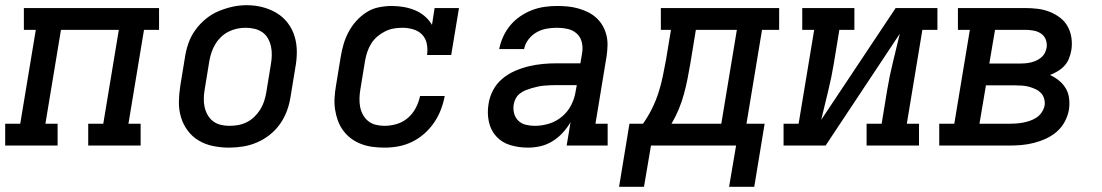

<svg xmlns="http://www.w3.org/2000/svg" viewBox="-29 -561 4249 740"><path d="M-9 0V-84H49L109 -446H63V-530H584V-446H526L466 -84H513V0H311V-84H369L429 -446H206L146 -84H193V0Z M854 8Q823 8 793 2Q763 -4 737.5 -19Q712 -34 694.5 -57.5Q677 -81 668.5 -109.5Q660 -138 660.5 -169Q661 -200 666 -231L684 -341Q688 -368 697.5 -395Q707 -422 724 -445.5Q741 -469 764 -488Q787 -507 813.5 -518Q840 -529 867 -535Q894 -541 922 -541Q953 -541 982.5 -533.5Q1012 -526 1037 -511Q1062 -496 1080 -472.5Q1098 -449 1106.5 -420.5Q1115 -392 1115 -361Q1115 -330 1109 -299L1091 -189Q1087 -162 1077.5 -135.5Q1068 -109 1051.5 -85Q1035 -61 1012 -42.5Q989 -24 962.5 -12.5Q936 -1 908.5 3.5Q881 8 854 8ZM855 -76Q872 -76 889 -79Q906 -82 922 -90Q938 -98 951 -110.5Q964 -123 973.5 -138Q983 -153 988.5 -169.5Q994 -186 997 -203L1015 -313Q1018 -330 1018.5 -347.5Q1019 -365 1015.5 -381.5Q1012 -398 1004 -412.5Q996 -427 982.5 -436.5Q969 -446 952 -450Q935 -454 918 -454Q901 -454 884.5 -450.5Q868 -447 852 -439Q836 -431 823 -418.5Q810 -406 801 -391Q792 -376 786.5 -360Q781 -344 778 -327L760 -217Q757 -200 756.5 -182.5Q756 -165 759.5 -149Q763 -133 771 -118.5Q779 -104 792 -94Q805 -84 821.5 -80Q838 -76 855 -76Q855 -76 855 -76Q855 -76 855 -76Z M1453 8Q1430 8 1407 5Q1384 2 1363 -6Q1342 -14 1324.5 -27Q1307 -40 1294 -57.5Q1281 -75 1273.5 -95.5Q1266 -116 1262.5 -138.5Q1259 -161 1260.5 -184.5Q1262 -208 1266 -231L1284 -341Q1288 -366 1295 -390Q1302 -414 1314 -437Q1326 -460 1344 -480Q1362 -500 1384 -514Q1406 -528 1431.5 -533Q1457 -538 1481 -538Q1504 -538 1527 -534Q1550 -530 1570.5 -521.5Q1591 -513 1608 -498.5Q1625 -484 1636 -465L1646 -530H1740L1710 -349H1617Q1620 -371 1616 -392Q1612 -413 1598 -427.5Q1584 -442 1563.5 -448Q1543 -454 1522 -454Q1505 -454 1488 -451Q1471 -448 1455 -440Q1439 -432 1425 -420Q1411 -408 1401.5 -392.5Q1392 -377 1386.5 -360.5Q1381 -344 1378 -327L1360 -217Q1357 -200 1356.5 -182.5Q1356 -165 1359 -149Q1362 -133 1370 -118.5Q1378 -104 1390.5 -94Q1403 -84 1419.5 -80Q1436 -76 1453 -76Q1476 -76 1500 -83Q1524 -90 1543 -106.5Q1562 -123 1573.5 -145Q1585 -167 1590 -191H1685Q1680 -164 1670 -138Q1660 -112 1644 -88.5Q1628 -65 1606.5 -46Q1585 -27 1559.5 -14.5Q1534 -2 1507 3Q1480 8 1453 8Z M2006 8Q1971 8 1938.5 -1.5Q1906 -11 1884 -35Q1862 -59 1855 -92.5Q1848 -126 1854 -161Q1858 -188 1871.5 -213.5Q1885 -239 1907 -257.5Q1929 -276 1955.5 -287.5Q1982 -299 2009 -305.5Q2036 -312 2063 -314.5Q2090 -317 2117 -317H2208L2215 -359Q2218 -380 2213 -399.5Q2208 -419 2193.5 -432Q2179 -445 2159 -449.5Q2139 -454 2118 -454Q2098 -454 2078 -450.5Q2058 -447 2040 -437Q2022 -427 2008.5 -410Q1995 -393 1991 -372H1895Q1900 -397 1910.5 -420Q1921 -443 1937.5 -463Q1954 -483 1976 -498Q1998 -513 2021.5 -522Q2045 -531 2069.5 -534.5Q2094 -538 2118 -538Q2139 -538 2159.5 -536Q2180 -534 2199.5 -528.5Q2219 -523 2236.5 -514.5Q2254 -506 2268.5 -493Q2283 -480 2293 -463Q2303 -446 2308 -426.5Q2313 -407 2312.5 -386.5Q2312 -366 2309 -345L2266 -84H2313V0H2155L2170 -90Q2157 -68 2139.5 -49Q2122 -30 2100 -16.5Q2078 -3 2054 2.5Q2030 8 2006 8ZM2032 -76Q2060 -76 2087.5 -84.5Q2115 -93 2137.5 -112Q2160 -131 2173 -157Q2186 -183 2190 -211L2194 -233H2117Q2105 -233 2093 -232.5Q2081 -232 2069 -231Q2057 -230 2045 -227.5Q2033 -225 2021 -221.5Q2009 -218 1997.5 -213.5Q1986 -209 1975.5 -201Q1965 -193 1959 -182Q1953 -171 1951 -159Q1948 -141 1952.5 -124Q1957 -107 1969 -95.5Q1981 -84 1998 -80Q2015 -76 2032 -76Z M2357 159 2397 -84H2449Q2469 -112 2484 -142.5Q2499 -173 2509 -204Q2519 -235 2525.5 -267Q2532 -299 2538 -331L2557 -446H2518V-530H2974V-446H2908L2848 -84H2918L2878 159H2781L2808 0H2480L2453 159ZM2559 -84H2751L2811 -446H2653L2632 -318Q2627 -288 2621 -258Q2615 -228 2607 -198.5Q2599 -169 2587 -140Q2575 -111 2559 -84Z M2991 0V-84H3049L3109 -446H3063V-530H3264V-446H3206L3185 -318Q3176 -263 3162.5 -208.5Q3149 -154 3136 -99L3423 -530H3584V-446H3526L3466 -84H3513V0H3311V-84H3369L3390 -212Q3399 -267 3412.5 -321.5Q3426 -376 3439 -431L3153 0Z M3591 0V-84H3649L3709 -446H3663V-530H3923Q3947 -530 3971 -527Q3995 -524 4016.5 -515.5Q4038 -507 4056.5 -493Q4075 -479 4086 -459Q4097 -439 4100.5 -415Q4104 -391 4100 -367Q4097 -351 4091 -335.5Q4085 -320 4073.5 -307.5Q4062 -295 4047.5 -286.5Q4033 -278 4018 -272Q4037 -263 4052.5 -250.5Q4068 -238 4078.5 -220.5Q4089 -203 4091.5 -181.5Q4094 -160 4091 -139Q4087 -115 4075 -92.5Q4063 -70 4044 -53.5Q4025 -37 4002 -26.5Q3979 -16 3955 -10Q3931 -4 3907.5 -2Q3884 0 3860 0ZM3784 -316H3902Q3912 -316 3923 -317Q3934 -318 3944.5 -320.5Q3955 -323 3965 -327.5Q3975 -332 3984 -339.5Q3993 -347 3998 -357Q4003 -367 4005 -378Q4007 -394 4001.5 -408.5Q3996 -423 3983.5 -431.5Q3971 -440 3955 -443Q3939 -446 3923 -446H3806ZM3746 -84H3860Q3874 -84 3887.5 -85Q3901 -86 3914 -88.5Q3927 -91 3940.5 -95.5Q3954 -100 3966 -108Q3978 -116 3986 -128Q3994 -140 3997 -154Q3999 -167 3995.5 -180Q3992 -193 3983 -202.5Q3974 -212 3962 -217.5Q3950 -223 3937.5 -226.5Q3925 -230 3911 -231Q3897 -232 3884 -232H3771Z"/></svg>

Font: Iosevka Curly Slab MdExObl
Style: Regular
Weight: 500
Width: 7
Italic angle: -9°
Monospace: yes
Designer: Belleve Invis
Foundry: Belleve Invis
Version: Version 11.1.0; ttfautohint (v1.8.3)